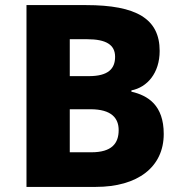

<svg xmlns="http://www.w3.org/2000/svg" viewBox="-20 -734 713 754"><path d="M318 -714H84V0H356C521 0 623 -78 623 -208C623 -321 561 -359 496 -374V-379C558 -391 607 -447 607 -534C607 -660 516 -714 318 -714ZM329 -435H254V-580H322C397 -580 432 -558 432 -511C432 -464 405 -435 329 -435ZM254 -305H335C419 -305 446 -269 446 -223C446 -171 419 -136 339 -136H254Z"/></svg>

Font: Noto Sans Gurmukhi ExtraBold
Style: Regular
Weight: 800
Designer: Jelle Bosma - Monotype Design Team
Foundry: Monotype Imaging Inc.
Version: Version 2.004